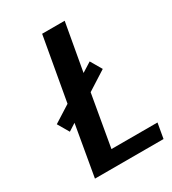

<svg xmlns="http://www.w3.org/2000/svg" viewBox="-172 -793 793 885"><g transform="rotate(-30 224.5 -350.0)"><path d="M70 0 117 -270 78 -245 43 -305 133 -362 193 -700H313L268 -448L319 -480L354 -420L252 -355L204 -80H449L435 0Z"/></g></svg>

Font: Cuprum
Style: Bold Italic
Weight: 700
Italic angle: -10°
Designer: Jovanny Lemonad
Foundry: Jovanny Lemonad
Version: Version 3.000